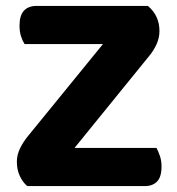

<svg xmlns="http://www.w3.org/2000/svg" viewBox="-20 -629 599 649"><path d="M328 -480H63Q56 -491 51 -506.5Q46 -522 46 -542Q46 -577 61 -593Q76 -609 103 -609H480Q519 -576 519 -524Q519 -501 509 -479Q499 -457 482 -437L232 -129H509Q515 -118 520.5 -102Q526 -86 526 -66Q526 -31 511 -15.5Q496 0 470 0H72Q57 -13 47 -34Q37 -55 37 -83Q37 -106 48.5 -129Q60 -152 77 -172Z"/></svg>

Font: Baloo 2 Latin
Style: Bold
Weight: 400
Designer: Sarang Kulkarni and Ek Type
Foundry: Ek Type
Version: Version 1.001